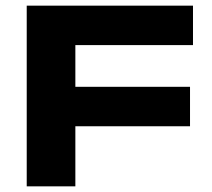

<svg xmlns="http://www.w3.org/2000/svg" viewBox="-20 -659 749 679"><path d="M74.5 0V-639H246.5V0ZM164 -212.5V-352H652V-212.5ZM76.5 -499.5V-639H662.5V-499.5Z"/></svg>

Font: Anek Latin Expanded
Style: Bold
Weight: 700
Width: 7
Designer: Yesha Goshar
Foundry: Ek Type
Version: Version 1.003